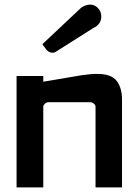

<svg xmlns="http://www.w3.org/2000/svg" viewBox="-20 -816 588 834"><path d="M219 -589Q215 -587 208 -587Q192 -587 181 -601L164 -624L332 -782Q352 -796 371 -796Q392 -796 406 -780.5Q420 -765 420 -745Q420 -710 385 -694ZM510 -2H395V-352Q395 -360 387.5 -366Q380 -372 371 -372H191Q182 -372 175 -365.5Q168 -359 168 -353V-2H52V-486H168V-461L333 -489Q373 -495 403 -495Q463 -495 486.5 -465Q510 -435 510 -383Z"/></svg>

Font: FifthLeg
Style: Bold
Weight: 700
Designer: Jakub Steiner
Version: Version 1.0